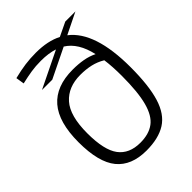

<svg xmlns="http://www.w3.org/2000/svg" viewBox="-211 -833 950 950"><g transform="rotate(-45 264.0 -358.0)"><path d="M168 -568H96L287 -661Q248 -674 194 -674Q157 -674 125.5 -669Q94 -664 55 -655L48 -699Q92 -710 128.5 -715Q165 -720 205 -720Q288 -720 344 -691L417 -726H488L376 -671Q486 -587 486 -338Q486 -209 462.5 -132.5Q439 -56 387 -23Q335 10 250 10Q145 10 93 -53.5Q41 -117 41 -257Q41 -397 99.5 -464.5Q158 -532 275 -532Q314 -532 347.5 -526Q381 -520 409 -506Q387 -605 324 -644ZM103 -258Q103 -140 141 -89.5Q179 -39 256 -39Q316 -39 353 -66.5Q390 -94 407.5 -159.5Q425 -225 425 -338Q425 -404 418 -454Q388 -472 355 -479.5Q322 -487 283 -487Q198 -487 150.5 -433.5Q103 -380 103 -258Z"/></g></svg>

Font: Georama Light
Style: Regular
Weight: 300
Designer: Jean-Baptiste Levee
Foundry: Production Type
Version: Version 1.000